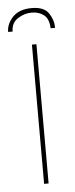

<svg xmlns="http://www.w3.org/2000/svg" viewBox="-61 -652 264 680"><g transform="rotate(-5 71.5 -312.0)"><path d="M68 0V-495H84V0ZM-12 -547Q-12 -576 11 -600Q34 -624 78 -624Q122 -624 138.5 -599.5Q155 -575 155 -547H139Q138 -580 120.5 -594Q103 -608 77 -608Q51 -608 27.5 -593Q4 -578 4 -547Z"/></g></svg>

Font: Alumni Sans Pinstripe
Style: Regular
Weight: 400
Designer: Robert E. Leuschke
Foundry: Robert E. Leuschke
Version: Version 1.010; ttfautohint (v1.8.4.7-5d5b)